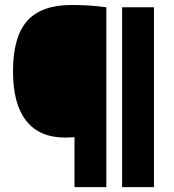

<svg xmlns="http://www.w3.org/2000/svg" viewBox="-20 -770 714 790"><path d="M286.5 0V-205.5Q276.5 -205 267.2 -204.5Q258 -204 247.5 -204Q142 -204 87.8 -273Q33.5 -342 33.5 -476.5Q33.5 -618.5 91.8 -684Q150 -749.5 275 -749.5Q350.5 -749.5 417.5 -740V0ZM482.5 0V-740H613.5V0Z"/></svg>

Font: Encode Sans XBd
Style: Regular
Weight: 800
Designer: Multiple Designers
Foundry: Impallari Type
Version: Version 3.002; ttfautohint (v1.8.3) -l 8 -r 50 -G 200 -x 14 